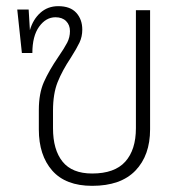

<svg xmlns="http://www.w3.org/2000/svg" viewBox="-20 -594 614 623"><path d="M467 -561V-174Q467 -90 419.5 -40.5Q372 9 279 9Q193 9 149.5 -40.5Q106 -90 106 -174V-237Q106 -291 122.5 -328Q139 -365 169 -409Q189 -438 198 -455.5Q207 -473 207 -493Q207 -513 194.5 -525.5Q182 -538 160 -538Q129 -538 107 -507.5Q85 -477 85 -422H51L36 -563H73L77 -496Q87 -531 111 -552.5Q135 -574 169 -574Q208 -574 227.5 -552.5Q247 -531 247 -498Q247 -475 238 -456Q229 -437 210 -407Q182 -365 167 -327.5Q152 -290 152 -235V-178Q152 -108 183 -69.5Q214 -31 279 -31Q352 -31 386.5 -69.5Q421 -108 421 -178V-561Z"/></svg>

Font: FiraGO ExtraLight
Style: Regular
Weight: 200
Designer: bBox Type
Foundry: bBox Type GmbH
Version: Version 1.001